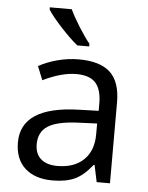

<svg xmlns="http://www.w3.org/2000/svg" viewBox="-54 -810 665 865"><g transform="rotate(5 278.0 -378.0)"><path d="M415 0 398.9 -76.2H395Q355 -25.9 315.2 -8.1Q275.4 9.8 215.8 9.8Q136.2 9.8 91.1 -31.2Q45.9 -72.3 45.9 -147.9Q45.9 -310.1 305.2 -317.9L396 -320.8V-354Q396 -417 368.9 -447Q341.8 -477.1 282.2 -477.1Q215.3 -477.1 130.9 -436L106 -498Q145.5 -519.5 192.6 -531.7Q239.7 -543.9 287.1 -543.9Q382.8 -543.9 429 -501.5Q475.1 -459 475.1 -365.2V0ZM231.9 -57.1Q307.6 -57.1 350.8 -98.6Q394 -140.1 394 -214.8V-263.2L313 -259.8Q216.3 -256.3 173.6 -229.7Q130.9 -203.1 130.9 -147Q130.9 -103 157.5 -80.1Q184.1 -57.1 231.9 -57.1ZM328.1 -606H274.4Q242.7 -631.3 199.2 -678.2Q155.8 -725.1 136.2 -755.9V-766.1H235.4Q251 -732.4 278.8 -688.2Q306.6 -644 328.1 -618.2Z"/></g></svg>

Font: f01722094
Style: Regular
Weight: 400
Foundry: Ascender Corporation
Version: Version 1.10